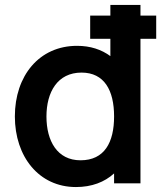

<svg xmlns="http://www.w3.org/2000/svg" viewBox="-20 -740 657 775"><path d="M286.5 15C350.5 15 402 -5 440.5 -40V0H547V-583.5H610.5V-677H547V-720H425.5V-677H344V-583.5H425.5V-513.5C389.5 -540 345 -555 291 -555C138 -555 40 -434 40 -270C40 -108 137 15 286.5 15ZM167.5 -270C167.5 -368 212 -447 309 -447C401 -447 440.5 -375.5 440.5 -270C440.5 -165.5 402 -93 305 -93C211 -93 167.5 -171 167.5 -270Z"/></svg>

Font: Manrope
Style: Bold
Weight: 700
Designer: Mikhail Sharanda
Foundry: Mikhail Sharanda
Version: Version 4.505;FEAKit 1.0